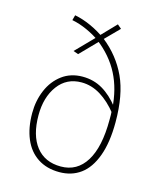

<svg xmlns="http://www.w3.org/2000/svg" viewBox="-114 -832 771 924"><g transform="rotate(15 272.0 -370.0)"><path d="M148 -739Q189 -731 230.5 -712Q272 -693 310 -665Q388 -603 428.5 -515.5Q469 -428 469 -292Q469 -191 444 -123Q419 -55 374.5 -22.5Q330 10 269 10Q206 10 161 -19.5Q116 -49 93 -103.5Q70 -158 70 -231Q70 -293 92.5 -346Q115 -399 158 -431Q201 -463 260 -463Q315 -463 359.5 -437Q404 -411 443 -361V-328Q403 -379 357.5 -407Q312 -435 262 -435Q188 -435 145 -377Q102 -319 102 -229Q102 -129 145.5 -73.5Q189 -18 269 -18Q350 -18 394 -89Q438 -160 438 -295Q438 -310 438 -320.5Q438 -331 437 -340V-350Q431 -447 393 -521Q355 -595 282 -651Q255 -671 216.5 -688.5Q178 -706 141 -713ZM358 -750 378 -733 301 -655 291 -645 210 -562 185 -571 272 -660 281 -670Z"/></g></svg>

Font: Firava
Style: Regular
Weight: 400
Designer: Carrois Corporate & Edenspiekermann AG
Foundry: Greg Finn Gibson
Version: Version 5.000